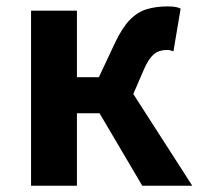

<svg xmlns="http://www.w3.org/2000/svg" viewBox="-20 -594 645 614"><path d="M79.3 0V-559.8H226V-347.2H296.2L347.1 -455.6Q370.5 -504.9 394.7 -530Q419 -555.2 448.8 -564.4Q478.6 -573.5 516 -573.5Q527.6 -573.5 538.4 -572.2Q549.2 -570.8 557.7 -566.4L534.6 -429.8Q529.9 -431.8 524.9 -433Q520 -434.1 514 -434.1Q500 -434.1 487.7 -429.8Q475.5 -425.5 464 -412.4Q452.4 -399.4 440.3 -372.1L406.3 -293.4L594.9 0H435L298.4 -231.7H226V0Z"/></svg>

Font: Shanggu Sans SC VF
Style: Regular
Weight: 250
Designer: GuiWonder
Version: Version 1.021